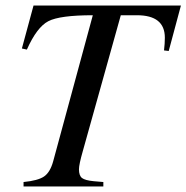

<svg xmlns="http://www.w3.org/2000/svg" viewBox="-20 -673 673 693"><path d="M633 -653 589 -489 572 -491Q575 -516 575 -537Q575 -618 474 -618H416L279 -128Q265 -79 265 -62Q265 -39 276 -30.5Q287 -22 318 -19L353 -16V0H65V-16Q117 -21 139 -36Q161 -51 172 -91L315 -618Q196 -618 154.5 -596.5Q113 -575 77 -494L59 -498L101 -653Z"/></svg>

Font: STIX MathJax Main
Style: Italic
Weight: 400
Italic angle: -16.33°
Designer: MicroPress Inc., with final additions and corrections provided by Coen Hoffman, Elsevier (retired)
Version: Version 1.1.1